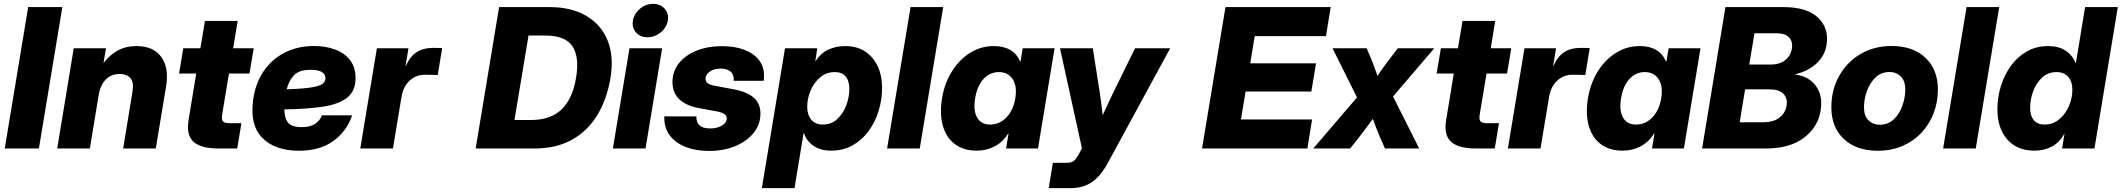

<svg xmlns="http://www.w3.org/2000/svg" viewBox="-20 -764 10918 988"><path d="M300.8 -727.5 180.2 0H4.4L125 -727.5Z M487.8 -274.9 442.4 0H274.4L359.4 -515.6H525.4L512.7 -439.9Q544.9 -481.4 586.4 -504.2Q627.9 -526.9 682.6 -526.9Q770 -526.9 810.3 -470.5Q850.6 -414.1 834.5 -318.4L781.7 0H613.8L662.1 -294.9Q669.4 -340.3 651.1 -361.8Q632.8 -383.3 595.7 -383.3Q552.7 -383.3 524.7 -355.2Q496.6 -327.1 487.8 -274.9Z M1285.6 -515.6 1263.7 -385.7H1158.2L1123 -173.3Q1119.1 -148.4 1127.4 -139.2Q1135.7 -129.9 1163.6 -129.9H1222.2L1200.7 0H1105.5Q1012.7 0 975.3 -34.9Q938 -69.8 950.2 -145L989.7 -385.7H901.4L923.3 -515.6H1011.2L1034.7 -656.2H1203.1L1179.7 -515.6Z M1518.1 11.7Q1397 11.7 1331.3 -53Q1265.6 -117.7 1282.2 -246.1Q1293 -333 1335.7 -396.2Q1378.4 -459.5 1445.3 -493.4Q1512.2 -527.3 1596.2 -527.3Q1655.8 -527.3 1704.3 -509.3Q1752.9 -491.2 1781.2 -454.8Q1809.6 -418.5 1809.6 -362.3Q1809.6 -295.4 1765.9 -261.2Q1722.2 -227.1 1640.1 -214.8Q1558.1 -202.6 1443.4 -201.2Q1442.9 -159.7 1460.7 -134.8Q1478.5 -109.9 1531.7 -109.9Q1575.7 -109.9 1601.1 -126.5Q1626.5 -143.1 1636.2 -170.4H1792Q1764.2 -88.4 1695.1 -38.3Q1626 11.7 1518.1 11.7ZM1455.6 -304.7Q1538.1 -307.1 1581.1 -314Q1624 -320.8 1639.4 -332.5Q1654.8 -344.2 1654.8 -360.4Q1654.8 -404.8 1578.6 -404.8Q1518.1 -404.8 1491.7 -375.5Q1465.3 -346.2 1455.6 -304.7Z M1834 0 1919.4 -515.6H2082L2066.9 -424.8H2068.4Q2090.3 -474.1 2124 -495.8Q2157.7 -517.6 2210 -517.6Q2223.1 -517.6 2234.1 -517.3Q2245.1 -517.1 2255.4 -516.6L2232.4 -377.9Q2223.6 -378.4 2204.1 -378.9Q2184.6 -379.4 2166 -379.4Q2121.1 -379.4 2087.9 -349.1Q2054.7 -318.8 2045.9 -264.2L2002 0Z M2730.5 0H2427.7L2548.3 -727.5H2808.6Q2919.4 -727.5 2996.1 -682.9Q3072.8 -638.2 3106.2 -556.6Q3139.6 -475.1 3121.6 -363.8Q3103 -252.4 3053.2 -170.9Q3003.4 -89.4 2922.9 -44.7Q2842.3 0 2730.5 0ZM2627.4 -146.5H2713.4Q2813.5 -146.5 2870.1 -201.4Q2926.8 -256.3 2944.3 -363.8Q2962.4 -471.2 2925.5 -526.1Q2888.7 -581.1 2787.6 -581.1H2699.7Z M3133.8 0 3219.2 -515.6H3387.2L3301.8 0ZM3312 -572.3Q3274.4 -572.3 3252.7 -597.2Q3231 -622.1 3236.8 -658.2Q3243.2 -693.8 3273.2 -719Q3303.2 -744.1 3340.8 -744.1Q3378.4 -744.1 3400.4 -719Q3422.4 -693.8 3416.5 -658.2Q3410.2 -622.1 3379.9 -597.2Q3349.6 -572.3 3312 -572.3Z M3628.4 12.7Q3560.5 12.7 3508.8 -7.6Q3457 -27.8 3427.7 -65.7Q3398.4 -103.5 3398.4 -156.7Q3398.4 -162.1 3398.4 -165H3563.5Q3561 -103 3634.8 -103Q3669.9 -103 3694.8 -117.7Q3719.7 -132.3 3719.7 -155.3Q3719.7 -181.2 3670.4 -190.4L3579.6 -207Q3440.4 -232.9 3440.4 -341.3Q3440.4 -396.5 3473.1 -438Q3505.9 -479.5 3563.2 -502.9Q3620.6 -526.4 3693.8 -526.4Q3793.9 -526.4 3852.8 -485.6Q3911.6 -444.8 3911.6 -374.5Q3911.6 -360.8 3909.7 -348.1H3755.4Q3758.3 -377.9 3740.5 -394.5Q3722.7 -411.1 3689.5 -411.1Q3655.3 -411.1 3632.8 -395.8Q3610.4 -380.4 3610.4 -358.4Q3610.4 -331.5 3653.3 -323.7L3753.9 -304.7Q3825.2 -291.5 3859.1 -261Q3893.1 -230.5 3893.1 -179.7Q3893.1 -124 3858.4 -80.6Q3823.7 -37.1 3763.9 -12.2Q3704.1 12.7 3628.4 12.7Z M3900.4 204.1 4019.5 -515.6H4185.5L4175.3 -448.7H4175.8Q4204.6 -491.7 4243.7 -509.3Q4282.7 -526.9 4329.6 -526.9Q4417 -526.9 4468 -467.3Q4519 -407.7 4519 -311Q4519 -251.5 4501.5 -194.1Q4483.9 -136.7 4450.2 -90.3Q4416.5 -43.9 4367.9 -16.4Q4319.3 11.2 4256.8 11.2Q4202.6 11.2 4166 -13.7Q4129.4 -38.6 4116.2 -82H4115.7L4068.4 204.1ZM4213.9 -123Q4258.3 -123 4288.8 -151.6Q4319.3 -180.2 4335 -222.4Q4350.6 -264.6 4350.6 -306.6Q4350.6 -348.1 4331.5 -370.6Q4312.5 -393.1 4276.4 -393.1Q4232.4 -393.1 4200.4 -366Q4168.5 -338.9 4151.1 -297.9Q4133.8 -256.8 4133.8 -215.3Q4133.8 -172.4 4155 -147.7Q4176.3 -123 4213.9 -123Z M4833.5 -727.5 4712.9 0H4544.9L4665.5 -727.5Z M5005.9 11.2Q4938.5 11.2 4893.8 -22.2Q4849.1 -55.7 4831.8 -116.5Q4814.5 -177.2 4827.6 -258.8Q4840.8 -337.4 4879.2 -397.9Q4917.5 -458.5 4972.9 -492.7Q5028.3 -526.9 5093.8 -526.9Q5195.3 -526.9 5229 -448.2H5231.4L5242.7 -515.6H5406.7L5321.3 0H5157.2L5169.9 -76.7H5168Q5141.1 -33.7 5099.1 -11.2Q5057.1 11.2 5005.9 11.2ZM5075.2 -123Q5123 -123 5158.9 -159.9Q5194.8 -196.8 5204.6 -258.8Q5214.8 -319.8 5191.2 -356.4Q5167.5 -393.1 5120.1 -393.1Q5073.7 -393.1 5041 -357.4Q5008.3 -321.8 4998 -258.8Q4987.3 -195.3 5008.1 -159.2Q5028.8 -123 5075.2 -123Z M5376.5 204.1 5397.9 73.7H5469.2Q5495.6 73.7 5508.1 62Q5520.5 50.3 5535.2 22.5L5547.4 -1L5434.6 -515.6H5603.5L5640.6 -278.3Q5644.5 -251.5 5647.9 -224.9Q5651.4 -198.2 5654.3 -171.4Q5679.2 -226.6 5704.1 -278.3L5820.8 -515.6H6001.5L5681.6 72.8Q5644 142.1 5598.9 173.1Q5553.7 204.1 5489.3 204.1Z M6165.5 0 6286.1 -727.5H6827.6L6803.2 -578.1H6436.5L6413.6 -438H6752L6728 -293H6389.6L6365.7 -149.4H6731.9L6707.5 0Z M6737.8 0 6962.9 -262.7 6836.9 -515.6H7012.7L7038.1 -455.6Q7046.9 -433.6 7054.2 -413.3Q7061.5 -393.1 7068.4 -373.5Q7082 -393.6 7096.2 -413.8Q7110.4 -434.1 7127 -455.6L7172.9 -515.6H7360.4L7148.4 -267.6L7282.7 0H7106.9L7078.6 -64Q7068.8 -87.4 7060.5 -109.1Q7052.2 -130.9 7044.4 -152.3Q7028.8 -130.9 7012.7 -109.1Q6996.6 -87.4 6978.5 -64L6927.7 0Z M7756.8 -515.6 7734.9 -385.7H7629.4L7594.2 -173.3Q7590.3 -148.4 7598.6 -139.2Q7606.9 -129.9 7634.8 -129.9H7693.4L7671.9 0H7576.7Q7483.9 0 7446.5 -34.9Q7409.2 -69.8 7421.4 -145L7460.9 -385.7H7372.6L7394.5 -515.6H7482.4L7505.9 -656.2H7674.3L7650.9 -515.6Z M7739.3 0 7824.7 -515.6H7987.3L7972.2 -424.8H7973.6Q7995.6 -474.1 8029.3 -495.8Q8063 -517.6 8115.2 -517.6Q8128.4 -517.6 8139.4 -517.3Q8150.4 -517.1 8160.6 -516.6L8137.7 -377.9Q8128.9 -378.4 8109.4 -378.9Q8089.8 -379.4 8071.3 -379.4Q8026.4 -379.4 7993.2 -349.1Q7960 -318.8 7951.2 -264.2L7907.2 0Z M8329.6 11.2Q8262.2 11.2 8217.5 -22.2Q8172.9 -55.7 8155.5 -116.5Q8138.2 -177.2 8151.4 -258.8Q8164.6 -337.4 8202.9 -397.9Q8241.2 -458.5 8296.6 -492.7Q8352.1 -526.9 8417.5 -526.9Q8519 -526.9 8552.7 -448.2H8555.2L8566.4 -515.6H8730.5L8645 0H8481L8493.7 -76.7H8491.7Q8464.8 -33.7 8422.9 -11.2Q8380.9 11.2 8329.6 11.2ZM8398.9 -123Q8446.8 -123 8482.7 -159.9Q8518.6 -196.8 8528.3 -258.8Q8538.6 -319.8 8514.9 -356.4Q8491.2 -393.1 8443.8 -393.1Q8397.5 -393.1 8364.7 -357.4Q8332 -321.8 8321.8 -258.8Q8311 -195.3 8331.8 -159.2Q8352.5 -123 8398.9 -123Z M8738.8 0 8858.9 -727.5H9157.7Q9278.3 -727.5 9335.7 -672.9Q9393.1 -618.2 9378.9 -532.2Q9369.1 -473.1 9323.7 -434.1Q9278.3 -395 9214.8 -381.3V-380.9Q9259.8 -376.5 9293.2 -352.8Q9326.7 -329.1 9342 -289.1Q9357.4 -249 9348.6 -194.8Q9334.5 -108.4 9261.7 -54.2Q9189 0 9067.9 0ZM8932.1 -134.8H9055.7Q9103.5 -134.8 9135 -157.5Q9166.5 -180.2 9173.3 -219.7Q9179.7 -258.8 9156.7 -281.5Q9133.8 -304.2 9086.4 -304.2H8960ZM8981.4 -432.1H9096.2Q9137.7 -432.1 9166 -454.3Q9194.3 -476.6 9200.7 -513.7Q9206.5 -550.3 9186 -571.5Q9165.5 -592.8 9124 -592.8H9008.3Z M9642.1 11.7Q9532.2 11.7 9468 -48.8Q9403.8 -109.4 9403.8 -211.9Q9403.8 -300.8 9443.4 -372.3Q9482.9 -443.8 9553 -485.6Q9623 -527.3 9713.9 -527.3Q9824.2 -527.3 9888.2 -466.6Q9952.1 -405.8 9952.1 -303.2Q9952.1 -239.7 9930.7 -182.9Q9909.2 -126 9868.7 -82.3Q9828.1 -38.6 9770.8 -13.4Q9713.4 11.7 9642.1 11.7ZM9652.8 -122.1Q9695.8 -122.1 9725.1 -149.9Q9754.4 -177.7 9769.3 -220Q9784.2 -262.2 9784.2 -304.2Q9784.2 -348.1 9760.7 -370.8Q9737.3 -393.6 9703.1 -393.6Q9660.6 -393.6 9631.3 -365.7Q9602.1 -337.9 9586.9 -295.9Q9571.8 -253.9 9571.8 -210.9Q9571.8 -167 9595.2 -144.5Q9618.7 -122.1 9652.8 -122.1Z M10267.6 -727.5 10147 0H9979L10099.6 -727.5Z M10449.2 11.2Q10359.4 11.2 10308.8 -46.6Q10258.3 -104.5 10258.3 -202.1Q10258.3 -262.7 10276.1 -320.6Q10293.9 -378.4 10327.6 -425Q10361.3 -471.7 10409.7 -499.3Q10458 -526.9 10519 -526.9Q10624 -526.9 10661.6 -438.5H10662.1L10709.5 -727.5H10877.9L10757.8 0H10591.3L10603.5 -75.7H10603Q10576.2 -28.8 10536.4 -8.8Q10496.6 11.2 10449.2 11.2ZM10501 -123Q10544.4 -123 10576.7 -150.4Q10608.9 -177.7 10626.5 -218.8Q10644 -259.8 10644 -301.3Q10644 -344.7 10622.3 -368.9Q10600.6 -393.1 10563 -393.1Q10519 -393.1 10488.5 -365Q10458 -336.9 10442.4 -294.7Q10426.8 -252.4 10426.8 -210Q10426.8 -168 10445.8 -145.5Q10464.8 -123 10501 -123Z"/></svg>

Font: Inter Display ExtraBold
Style: Italic
Weight: 800
Italic angle: -9.39999°
Designer: Rasmus Andersson
Foundry: rsms
Version: Version 4.000;git-a52131595